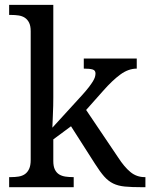

<svg xmlns="http://www.w3.org/2000/svg" viewBox="-20 -780 626 800"><path d="M338.9 -321.8 472.2 -124Q498 -84 523.7 -63Q549.3 -42 583 -42H585.9V0H571.8Q528.3 0 500.2 -2.7Q472.2 -5.4 451.7 -15.4Q431.2 -25.4 414.1 -44.7Q397 -64 376 -97.2L275.9 -253.9L202.1 -199.2V-108.9Q202.1 -86.9 208.7 -73.5Q215.3 -60.1 226.6 -53.2Q237.8 -46.4 252.7 -44.2Q267.6 -42 284.2 -42H287.1V0H18.1V-42H25.9Q43 -42 57.9 -44.4Q72.8 -46.9 83.7 -54.4Q94.7 -62 101.3 -76.2Q107.9 -90.3 107.9 -113.8V-649.9Q107.9 -671.9 101.3 -685.3Q94.7 -698.7 83.5 -706.1Q72.3 -713.4 57.4 -715.6Q42.5 -717.8 25.9 -717.8H18.1V-759.8H202.1V-374Q202.1 -360.4 201.7 -339.1Q201.2 -317.9 200.2 -297.4Q199.2 -273.9 198.2 -248L323.2 -384.8Q339.4 -402.8 349.9 -416.5Q360.4 -430.2 366.7 -440.4Q373 -450.7 375.5 -458.7Q377.9 -466.8 377.9 -474.1Q377.9 -486.8 366 -490.5Q354 -494.1 329.1 -494.1V-536.1H549.8V-494.1Q515.1 -494.1 481.7 -469.7Q448.2 -445.3 409.2 -400.9Z"/></svg>

Font: Noto Serif
Style: Regular
Weight: 400
Designer: Monotype Design team
Foundry: Monotype Imaging Inc.
Version: Version 1.02